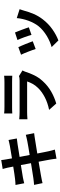

<svg xmlns="http://www.w3.org/2000/svg" viewBox="1028 -1880 945 3040"><g transform="rotate(-90 1500.0 -360.5)"><path d="M911 -292Q891 -290 863 -286Q835 -282 806 -277Q770 -271 712.5 -262Q655 -253 589 -242Q601 -180 610.5 -132.5Q620 -85 625 -62Q630 -39 637 -13.5Q644 12 651 36L507 62Q503 33 500.5 8Q498 -17 493 -39Q489 -61 480 -109.5Q471 -158 459 -221Q421 -215 385 -208.5Q349 -202 317.5 -197Q286 -192 261 -187.5Q236 -183 220 -180Q188 -174 162.5 -169Q137 -164 120 -159L92 -293Q112 -294 142 -297.5Q172 -301 196 -304Q231 -309 295.5 -319.5Q360 -330 436 -342L406 -502Q340 -491 286.5 -482.5Q233 -474 210 -470Q184 -465 162.5 -460Q141 -455 118 -449L91 -587Q115 -588 138 -589.5Q161 -591 184 -594Q210 -597 263.5 -604.5Q317 -612 382 -623Q376 -655 371 -678.5Q366 -702 364 -714Q359 -735 354 -753.5Q349 -772 344 -790L485 -813Q487 -798 489.5 -775.5Q492 -753 496 -735Q498 -724 502 -700.5Q506 -677 512 -643Q576 -654 629 -662.5Q682 -671 709 -676Q733 -681 759 -686.5Q785 -692 803 -697L827 -566Q810 -564 784 -560.5Q758 -557 735 -554L535 -522L566 -363Q634 -374 691.5 -383.5Q749 -393 783 -400Q812 -406 838.5 -412Q865 -418 885 -424Z M1904 -477Q1899 -467 1893.5 -455Q1888 -443 1885 -435Q1862 -362 1828 -291.5Q1794 -221 1737 -158Q1661 -74 1568.5 -21.5Q1476 31 1380 58L1280 -55Q1394 -78 1482 -124.5Q1570 -171 1627 -230Q1668 -272 1692 -316.5Q1716 -361 1730 -403H1247Q1229 -403 1196 -402Q1163 -401 1131 -398V-528Q1163 -525 1193.5 -523.5Q1224 -522 1247 -522H1742Q1792 -522 1815 -532ZM1223 -767Q1244 -764 1272.5 -763Q1301 -762 1327 -762H1712Q1735 -762 1767 -763Q1799 -764 1820 -767V-638Q1800 -640 1768.5 -640.5Q1737 -641 1710 -641H1327Q1303 -641 1274 -640.5Q1245 -640 1223 -638Z M2505 -595Q2512 -579 2524 -549Q2536 -519 2548 -486.5Q2560 -454 2571 -423.5Q2582 -393 2587 -376L2467 -334Q2462 -352 2452.5 -382Q2443 -412 2431.5 -444Q2420 -476 2407.5 -506Q2395 -536 2386 -556ZM2874 -522Q2865 -498 2860 -481Q2855 -464 2850 -449Q2830 -373 2797.5 -297.5Q2765 -222 2714 -156Q2644 -65 2555.5 -3Q2467 59 2379 92L2274 -15Q2315 -26 2360.5 -45.5Q2406 -65 2450 -91.5Q2494 -118 2534.5 -151.5Q2575 -185 2606 -224Q2631 -256 2652.5 -296Q2674 -336 2690.5 -380.5Q2707 -425 2718 -472.5Q2729 -520 2733 -567ZM2273 -542Q2282 -523 2295 -493Q2308 -463 2321.5 -430Q2335 -397 2346.5 -366Q2358 -335 2366 -314L2244 -268Q2238 -288 2226 -320.5Q2214 -353 2201 -387Q2188 -421 2175 -451.5Q2162 -482 2153 -499Z"/></g></svg>

Font: SpoqaHanSansJP-Bold
Style: Regular
Weight: 700
Designer: [Source Han Sans]
Ryoko NISHIZUKA  (kana & ideographs); Paul D. Hunt (Latin, Greek & Cyrillic); Wenlong ZHANG  (bopomofo
Foundry: Spoqa (http://bi.spoqa.com)
Version: Version 1.002.20150607